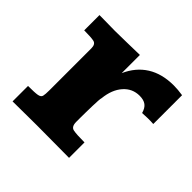

<svg xmlns="http://www.w3.org/2000/svg" viewBox="-123 -575 695 695"><g transform="rotate(45 224.5 -227.0)"><path d="M24.4 0V-79.1Q59.1 -79.1 72.5 -81.5Q85.9 -84 88.1 -93Q90.3 -102.1 90.3 -122.1V-337.4Q90.3 -358.9 75.4 -362.1Q60.5 -365.2 25.9 -365.2V-443.4Q36.6 -443.4 55.7 -443.1Q74.7 -442.9 90.3 -442.6Q106 -442.4 106 -442.4Q136.2 -442.4 167.5 -443.4Q198.7 -444.3 231.4 -444.8V-351.6Q253.4 -401.4 294.9 -427.5Q336.4 -453.6 396.5 -453.6Q417.5 -453.6 442.4 -449.7V-302.2Q430.2 -303.2 413.6 -303Q397 -302.7 385.7 -301.8Q380.4 -321.8 368.4 -330.8Q356.4 -339.8 335.4 -339.8Q298.3 -339.8 273.7 -311.8Q249 -283.7 244.1 -236.3Q242.7 -232.4 241.9 -220.7Q241.2 -209 240.7 -193.1Q240.2 -177.2 240 -160.9Q239.7 -144.5 239.7 -131.1Q239.7 -117.7 239.7 -110.8Q239.7 -85.9 255.9 -82.5Q272 -79.1 313.5 -79.1V0Q274.4 0 236.8 -0.5Q199.2 -1 148.4 -1Q108.4 -1 81.3 -0.5Q54.2 0 24.4 0Z"/></g></svg>

Font: Kameron
Style: Regular
Weight: 400
Designer: Vernon Adams
Foundry: Vernon Adams
Version: Version 1.100